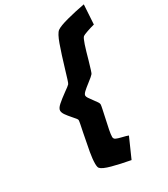

<svg xmlns="http://www.w3.org/2000/svg" viewBox="-238 -903 1053 1207"><g transform="rotate(-30 288.5 -299.0)"><path d="M145 138.7Q137.7 131.3 137.7 104.5Q137.7 71.8 146.2 23.4Q154.8 -24.9 170.4 -102.5Q176.3 -130.4 180.9 -153.8Q185.5 -177.2 185.5 -184.1Q185.5 -188.5 179.2 -196.8Q172.9 -205.1 159.7 -219.7Q137.7 -244.6 125.7 -262Q113.8 -279.3 113.8 -293.5Q113.8 -310.1 137 -330.8Q160.2 -351.6 200.7 -380.9Q232.4 -402.8 240.7 -412.1Q244.1 -415.5 252.4 -441.9Q260.7 -468.3 270.5 -501.5Q299.8 -600.1 321.8 -661.6Q343.8 -723.1 362.8 -737.3Q384.3 -752.9 447.3 -769.5Q510.3 -786.1 577.1 -798.3L568.4 -656.7Q543 -650.4 514.2 -640.4Q485.4 -630.4 478.5 -625Q469.7 -617.7 456.5 -578.1Q443.4 -538.6 426.8 -477.5Q405.3 -401.9 399.9 -394.5Q391.6 -383.8 356.9 -357.4Q327.1 -334.5 312.5 -320.6Q297.9 -306.6 297.9 -296.4Q297.9 -289.1 305.2 -277.6Q312.5 -266.1 327.1 -247.1Q341.3 -228.5 347.9 -218.3Q354.5 -208 354.5 -201.2Q354.5 -193.8 349.6 -170.9Q344.7 -147.9 338.9 -121.1Q327.1 -68.4 320.8 -36.4Q314.5 -4.4 314.5 12.7Q314.5 26.4 326.9 32.5Q339.4 38.6 366.2 44.9Q397.9 52.2 410.6 57.6L347.7 199.7Q275.4 186.5 217.3 170.9Q159.2 155.3 145 138.7Z"/></g></svg>

Font: Lesson One Extra
Style: Italic
Weight: 800
Italic angle: -14°
Designer: But Ko, Victor Gaultney, Annie Olsen, Julie Remington, Don Collingsworth, Eric Hays, Becca Hirsbrunner
Version: Version 1.100